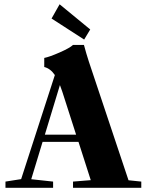

<svg xmlns="http://www.w3.org/2000/svg" viewBox="-20 -889 695 909"><path d="M378.4 -701.7 224.1 -801.3 262.2 -868.7 407.2 -749.5ZM5.9 0V-29.3L80.1 -41L239.7 -533.7Q218.8 -564.5 189.5 -571.8V-614.7Q214.4 -619.6 262.2 -640.6Q310.1 -661.6 325.7 -676.3H377.4Q389.2 -632.3 400.9 -596.7L588.4 -35.6L648.9 -29.3V0H325.7V-29.3L409.7 -36.1L351.6 -217.3H181.6L127.9 -40.5L231.4 -29.3V0ZM274.9 -455.1Q265.6 -481.4 263.7 -486.3L192.4 -251.5H340.3Z"/></svg>

Font: Elstob Grade
Style: Regular
Weight: 400
Designer: Peter S. Baker
Version: Version 1.015